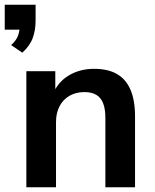

<svg xmlns="http://www.w3.org/2000/svg" viewBox="-46 -789 651 809"><path d="M48 -567 1 -599Q23 -619 30 -639Q37 -659 37 -679L66 -664H-26V-769H104V-702Q104 -662 92 -629Q80 -596 48 -567ZM65 0V-489H187V-391H176Q198 -444 244.5 -471.5Q291 -499 350 -499Q409 -499 447 -477Q485 -455 504 -410.5Q523 -366 523 -298V0H398V-292Q398 -330 388.5 -354Q379 -378 359.5 -389.5Q340 -401 310 -401Q274 -401 247 -385.5Q220 -370 205 -341.5Q190 -313 190 -275V0Z"/></svg>

Font: NunitoSans3
Style: Bold
Weight: 700
Designer: Vernon Adams
Foundry: Vernon Adams
Version: Version 3.101;gftools[0.9.27]